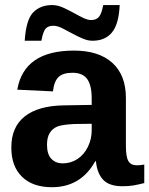

<svg xmlns="http://www.w3.org/2000/svg" viewBox="-20 -741 599 770"><path d="M188 9.8Q111.3 9.8 68.4 -32Q25.4 -73.7 25.4 -149.4Q25.4 -231.4 78.9 -273.9Q132.3 -316.4 233.9 -318.4L347.7 -320.3V-347.2Q347.7 -398.9 329.6 -424.1Q311.5 -449.2 270.5 -449.2Q232.4 -449.2 214.6 -431.9Q196.8 -414.6 192.4 -374.5L49.3 -381.3Q76.2 -538.1 276.4 -538.1Q376.5 -538.1 430.7 -488.8Q484.9 -439.5 484.9 -348.6V-156.2Q484.9 -111.8 494.9 -95Q504.9 -78.1 528.3 -78.1Q543.9 -78.1 558.6 -81.1V-6.8Q533.2 -0.5 515.1 2.7Q497.1 5.9 470.7 5.9Q418.9 5.9 394.3 -19.5Q369.6 -44.9 364.7 -94.2H361.8Q304.2 9.8 188 9.8ZM347.7 -244.6 277.3 -243.7Q229 -241.2 209.5 -233.4Q189.5 -224.6 179 -207Q168.5 -189.5 168.5 -160.2Q168.5 -122.6 185.8 -104.2Q203.1 -85.9 231.9 -85.9Q264.2 -85.9 291 -103.5Q317.4 -121.1 332.5 -152.1Q347.7 -183.1 347.7 -217.8ZM351.1 -577.6Q332 -577.6 312 -586.2Q292 -594.7 272 -605.5Q250.5 -617.2 230.5 -627.4Q210.4 -637.7 193.8 -637.7Q173.8 -637.7 163.3 -626.5Q152.8 -615.2 146 -577.6H79.1Q84.5 -661.6 113 -691.2Q141.6 -720.7 189 -720.7Q210.9 -720.7 233.9 -710.2Q256.8 -699.7 278.8 -687.5Q297.9 -676.8 314.9 -668.7Q332 -660.6 345.7 -660.6Q365.2 -660.6 376.2 -672.6Q387.2 -684.6 394 -720.7H460Q456.5 -644 429 -610.8Q401.4 -577.6 351.1 -577.6Z"/></svg>

Font: Arimo
Style: Bold
Weight: 700
Designer: Steve Matteson
Foundry: Monotype Imaging Inc.
Version: Version 1.33